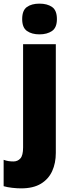

<svg xmlns="http://www.w3.org/2000/svg" viewBox="-66 -847 388 1056"><path d="M56 -742Q56 -790 82 -808.5Q108 -827 151 -827Q194 -827 220.5 -808.5Q247 -790 247 -742Q247 -695 220 -676.5Q193 -658 151 -658Q109 -658 82.5 -676.5Q56 -695 56 -742ZM50 189Q28 189 1 186Q-26 183 -46 177V32Q-32 37 -19.5 39Q-7 41 8 41Q31 41 46 24.5Q61 8 61 -36V-604H241V-6Q241 50 221 94Q201 138 159 163.5Q117 189 50 189Z"/></svg>

Font: Noto Sans Tamil UI SemiCondensed Black
Style: Regular
Weight: 900
Width: 4
Designer: Jelle Bosma - Monotype Design Team
Foundry: Monotype Imaging Inc.
Version: Version 2.004; ttfautohint (v1.8.4.7-5d5b)